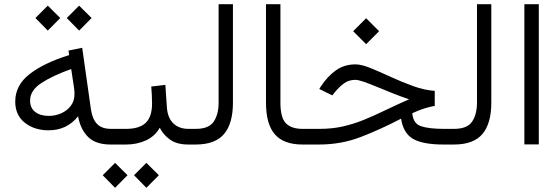

<svg xmlns="http://www.w3.org/2000/svg" viewBox="-20 -685 2652 910"><path d="M355 -658.2 414.1 -599.6 355 -540 296.4 -599.6ZM206.5 -658.2 265.6 -599.6 206.5 -540 147.9 -599.6ZM504.4 0Q433.6 0 397.5 -35.9Q361.3 -71.8 350.1 -133.8Q296.9 -67.4 210.4 -67.4Q143.1 -67.4 97.7 -103.3Q52.2 -139.2 52.2 -203.6Q52.2 -280.8 120.1 -333.7Q188 -386.7 307.6 -423.8L304.7 -445.3L369.6 -458.5L411.1 -166Q418 -120.1 440.4 -97.2Q462.9 -74.2 505.9 -74.2H524.9V0ZM333 -238.3Q333 -254.4 331.1 -268.1L317.4 -357.9Q229 -326.2 175.8 -291.3Q122.6 -256.3 122.6 -208.5Q122.6 -172.9 147 -154.3Q171.4 -135.7 211.4 -135.7Q242.7 -135.7 270.5 -148.2Q298.3 -160.6 315.7 -183.6Q333 -206.5 333 -238.3Z M504.4 -74.2H577.6Q640.6 -74.2 670.7 -103Q700.7 -131.8 700.7 -194.8Q700.7 -216.8 699.5 -236.6Q698.2 -256.3 696.8 -274.9L763.7 -282.7L771 -176.3Q774.4 -126.5 801.5 -100.3Q828.6 -74.2 873 -74.2H887.7V0H872.1Q817.9 0 785.4 -23.7Q752.9 -47.4 737.3 -79.6Q713.9 -38.6 671.1 -19.3Q628.4 0 577.6 0H504.4ZM673.8 86.9 732.9 145.5 673.8 205.1 615.2 145.5ZM525.4 86.9 584.5 145.5 525.4 205.1 466.8 145.5Z M868.2 -74.2H907.7Q970.2 -74.2 993.2 -108.9Q1016.1 -143.6 1016.1 -197.8V-665H1084V-198.2Q1084 -100.1 1042 -50Q1000 0 907.2 0H868.2Z M1240.7 -665H1309.1V-198.2Q1309.1 -127.4 1335 -100.8Q1360.8 -74.2 1414.1 -74.2H1430.7V0H1414.1Q1324.7 0 1282.7 -48.3Q1240.7 -96.7 1240.7 -198.2Z M1715.3 -598.6 1776.9 -537.1 1715.3 -475.6 1653.8 -537.1ZM2040.5 -254.4V-183.1Q2019 -179.7 1991.7 -171.1Q1964.4 -162.6 1934.1 -148.4Q1938 -99.6 1975.3 -86.9Q2012.7 -74.2 2085 -74.2H2112.3V0H2083.5Q1983.4 0 1937.5 -26.9Q1891.6 -53.7 1880.9 -122.6Q1783.7 -71.8 1690.4 -35.9Q1597.2 0 1492.7 0H1411.1V-74.2H1494.1Q1554.2 -74.2 1605 -85.7Q1655.8 -97.2 1704.3 -116.9Q1752.9 -136.7 1804.9 -161.9Q1856.9 -187 1918.9 -214.4Q1880.9 -227.1 1841.3 -242.9Q1801.8 -258.8 1766.4 -273.4Q1731 -288.1 1704.1 -297.4Q1677.2 -306.6 1664.6 -306.6Q1632.3 -306.6 1608.9 -288.8Q1585.4 -271 1565.9 -246.6L1555.2 -232.9L1493.2 -263.2L1499.5 -273.4Q1531.2 -322.3 1571.3 -351.1Q1611.3 -379.9 1665 -379.9Q1693.8 -379.9 1737.8 -361.8Q1781.7 -343.8 1833.7 -319.8Q1885.7 -295.9 1939.2 -276.6Q1992.7 -257.3 2040.5 -254.4Z M2092.8 -74.2H2132.3Q2194.8 -74.2 2217.8 -108.9Q2240.7 -143.6 2240.7 -197.8V-665H2308.6V-198.2Q2308.6 -100.1 2266.6 -50Q2224.6 0 2131.8 0H2092.8Z M2533.7 -665V-0.5H2465.3V-665Z"/></svg>

Font: Vazirmatn UI FD Light
Style: Regular
Weight: 300
Designer: Saber Rastikerdar
Foundry: Saber Rastikerdar
Version: Version 33.003